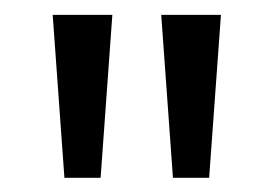

<svg xmlns="http://www.w3.org/2000/svg" viewBox="-20 -687 373 262"><path d="M51.9 -666.7H133.3L117.3 -444.4H67.9ZM200 -666.7H281.5L265.4 -444.4H216Z"/></svg>

Font: Slabo 27px
Style: Regular
Weight: 400
Version: Version 1.02 Build 003a